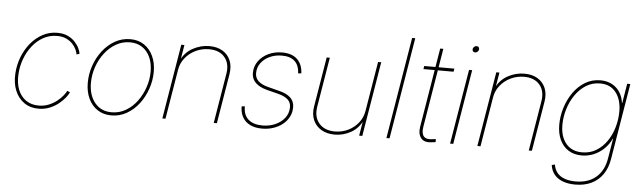

<svg xmlns="http://www.w3.org/2000/svg" viewBox="-54 -943 4578 1370"><g transform="rotate(5 2235.0 -257.5)"><path d="M235.4 7.8Q175.8 7.8 132.6 -22.5Q89.4 -52.7 67.4 -106Q45.4 -159.2 49.8 -228Q53.2 -289.1 75 -345.7Q96.7 -402.3 133.5 -447Q170.4 -491.7 218.8 -517.6Q267.1 -543.5 323.7 -543.5Q367.2 -543.5 398.7 -528.6Q430.2 -513.7 450.7 -491.2Q471.2 -468.8 481.7 -446Q492.2 -423.3 493.7 -407.7L472.7 -401.4Q471.2 -416 461.9 -436.3Q452.6 -456.5 434.8 -475.8Q417 -495.1 389.4 -508.1Q361.8 -521 323.7 -521Q270 -521 225.3 -496.3Q180.7 -471.7 147.5 -429.4Q114.3 -387.2 94.7 -334.2Q75.2 -281.2 72.3 -224.6Q68.4 -161.6 87.2 -114.3Q106 -66.9 143.8 -40.8Q181.6 -14.6 235.4 -14.6Q274.4 -14.6 307.1 -28.1Q339.8 -41.5 365 -61.5Q390.1 -81.5 406.7 -102.1Q423.3 -122.6 429.7 -137.2L449.7 -128.4Q443.4 -112.3 425.3 -89.6Q407.2 -66.9 379.4 -44.4Q351.6 -22 315.2 -7.1Q278.8 7.8 235.4 7.8Z M757.3 10.3Q700.7 10.3 658.4 -17.6Q616.2 -45.4 593.3 -94.5Q570.3 -143.6 570.3 -207.5Q570.3 -269.5 590.6 -329.1Q610.8 -388.7 648.2 -437.3Q685.5 -485.8 736.1 -514.6Q786.6 -543.5 846.7 -543.5Q903.3 -543.5 944.8 -515.9Q986.3 -488.3 1009.5 -439.2Q1032.7 -390.1 1032.7 -326.2Q1032.7 -264.6 1012.2 -204.6Q991.7 -144.5 954.8 -95.9Q918 -47.4 867.4 -18.6Q816.9 10.3 757.3 10.3ZM757.3 -12.2Q813 -12.2 859.1 -39.3Q905.3 -66.4 939 -111.8Q972.7 -157.2 991.5 -212.9Q1010.3 -268.6 1010.3 -325.7Q1010.3 -383.8 990.5 -427.7Q970.7 -471.7 933.8 -496.3Q897 -521 846.2 -521Q792.5 -521 746.6 -494.9Q700.7 -468.8 666 -423.8Q631.3 -378.9 612.1 -323Q592.8 -267.1 592.8 -208Q592.8 -120.6 637.2 -66.4Q681.6 -12.2 757.3 -12.2Z M1204.1 -356 1145 0H1122.6L1211.4 -535.6H1233.9L1214.4 -418.5L1208.5 -418.9Q1236.8 -481.4 1293.7 -512.5Q1350.6 -543.5 1412.6 -543.5Q1468.8 -543.5 1507.8 -519.8Q1546.9 -496.1 1564.2 -454.1Q1581.5 -412.1 1572.3 -356L1513.2 0H1490.7L1549.8 -356.4Q1562.5 -430.7 1524.4 -475.8Q1486.3 -521 1412.1 -521Q1361.3 -521 1316.9 -499.8Q1272.5 -478.5 1242.2 -441.2Q1211.9 -403.8 1204.1 -356Z M1838.4 10.3Q1789.1 10.3 1754.4 -5.9Q1719.7 -22 1700.7 -51.8Q1681.6 -81.5 1679.2 -122.6Q1678.7 -127.4 1679.2 -128.7Q1679.7 -129.9 1679.2 -135.3L1701.7 -137.2Q1700.7 -76.2 1736.6 -44.2Q1772.5 -12.2 1838.9 -12.2Q1888.7 -12.2 1930.7 -31Q1972.7 -49.8 1997.8 -83Q2022.9 -116.2 2022.9 -159.2Q2022.9 -193.4 2000 -214.1Q1977.1 -234.9 1932.1 -246.6L1849.1 -267.6Q1794.9 -281.7 1766.4 -309.6Q1737.8 -337.4 1737.8 -378.9Q1737.8 -427.2 1764.6 -464.4Q1791.5 -501.5 1835.7 -522.5Q1879.9 -543.5 1933.6 -543.5Q2000 -543.5 2037.8 -511Q2075.7 -478.5 2082 -417Q2082.5 -413.6 2082.3 -412.4Q2082 -411.1 2082 -407.2L2060.1 -404.3Q2057.1 -462.9 2025.6 -491.9Q1994.1 -521 1933.6 -521Q1885.7 -521 1846.4 -502.7Q1807.1 -484.4 1783.9 -452.6Q1760.7 -420.9 1760.7 -379.9Q1760.7 -346.2 1784.4 -323.7Q1808.1 -301.3 1855.5 -289.1L1939 -267.6Q1990.7 -254.9 2018.1 -228.5Q2045.4 -202.1 2045.4 -160.6Q2045.4 -122.6 2028.8 -91.1Q2012.2 -59.6 1983.4 -36.9Q1954.6 -14.2 1917.2 -2Q1879.9 10.3 1838.4 10.3Z M2356.9 7.8Q2301.3 7.8 2261.2 -15.9Q2221.2 -39.6 2202.9 -81.8Q2184.6 -124 2193.8 -179.7L2252.9 -535.6H2275.4L2216.3 -179.7Q2204.1 -105.5 2243.4 -60.1Q2282.7 -14.6 2356.9 -14.6Q2407.7 -14.6 2451.4 -35.9Q2495.1 -57.1 2524.7 -94.5Q2554.2 -131.8 2562 -179.7L2621.1 -535.6H2643.6L2554.7 0H2532.2L2551.8 -117.2H2557.6Q2529.3 -54.7 2474.4 -23.4Q2419.4 7.8 2356.9 7.8Z M2870.6 -727.5 2750 0H2727.5L2848.1 -727.5Z M3167.5 -535.6 3163.6 -513.2H2947.8L2951.7 -535.6ZM3054.2 -669.4H3076.7L2982.9 -102.1Q2975.1 -54.7 2993.7 -33.9Q3012.2 -13.2 3055.7 -20.5Q3061.5 -21 3067.6 -22Q3073.7 -22.9 3079.6 -23.4V-1.5Q3073.2 -0.5 3066.9 0.2Q3060.5 1 3054.2 1.5Q3000.5 10.3 2976.1 -19Q2951.7 -48.3 2960.4 -102.1Z M3183.6 0 3272.5 -535.6H3294.9L3206.1 0ZM3304.2 -663.6Q3294.9 -663.6 3289.3 -670.4Q3283.7 -677.2 3285.2 -686.5Q3286.6 -696.3 3294.7 -702.9Q3302.7 -709.5 3312 -709.5Q3321.8 -709.5 3327.1 -702.9Q3332.5 -696.3 3331.1 -686.5Q3329.6 -677.2 3321.8 -670.4Q3314 -663.6 3304.2 -663.6Z M3460.4 -356 3401.4 0H3378.9L3467.8 -535.6H3490.2L3470.7 -418.5L3464.8 -418.9Q3493.2 -481.4 3550 -512.5Q3606.9 -543.5 3668.9 -543.5Q3725.1 -543.5 3764.2 -519.8Q3803.2 -496.1 3820.6 -454.1Q3837.9 -412.1 3828.6 -356L3769.5 0H3747.1L3806.2 -356.4Q3818.8 -430.7 3780.8 -475.8Q3742.7 -521 3668.5 -521Q3617.7 -521 3573.2 -499.8Q3528.8 -478.5 3498.5 -441.2Q3468.3 -403.8 3460.4 -356Z M4098.6 213.4Q4047.4 213.4 4009.3 199.2Q3971.2 185.1 3948.2 157.2Q3925.3 129.4 3919.4 88.9L3941.9 83.5Q3947.3 119.6 3967.3 143.3Q3987.3 167 4020.8 179Q4054.2 190.9 4099.1 190.9Q4188.5 190.9 4244.6 143.3Q4300.8 95.7 4315.4 7.3L4339.4 -136.7H4337.4Q4316.9 -92.8 4283.7 -61.5Q4250.5 -30.3 4210.2 -13.9Q4169.9 2.4 4126.5 2.4Q4071.3 2.4 4031.2 -22.7Q3991.2 -47.9 3969.5 -94Q3947.8 -140.1 3947.8 -202.6Q3947.8 -263.2 3966.3 -323.5Q3984.9 -383.8 4019.5 -433.6Q4054.2 -483.4 4103.3 -513.4Q4152.3 -543.5 4213.9 -543.5Q4248.5 -543.5 4277.1 -533Q4305.7 -522.5 4327.1 -502.9Q4348.6 -483.4 4362.1 -456.3Q4375.5 -429.2 4379.9 -396H4382.3L4405.3 -535.6H4427.7L4337.4 9.3Q4326.7 74.7 4294.9 120.4Q4263.2 166 4213.4 189.7Q4163.6 213.4 4098.6 213.4ZM4127 -20Q4184.1 -20 4228.5 -47.4Q4272.9 -74.7 4304 -120.1Q4335 -165.5 4350.8 -221.2Q4366.7 -276.9 4366.7 -333.5Q4366.7 -418 4326.7 -469.5Q4286.6 -521 4213.4 -521Q4157.7 -521 4113 -493.2Q4068.4 -465.3 4036.4 -418.9Q4004.4 -372.6 3987.3 -316.2Q3970.2 -259.8 3970.2 -203.1Q3970.2 -118.7 4011.7 -69.3Q4053.2 -20 4127 -20Z"/></g></svg>

Font: Inter 20pt Thin
Style: Italic
Weight: 250
Italic angle: -9.3988°
Version: Version 4.001;git-66647c0bb